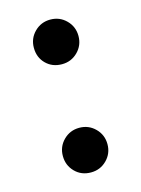

<svg xmlns="http://www.w3.org/2000/svg" viewBox="-80 -507 409 557"><g transform="rotate(-15 125.0 -228.5)"><path d="M125 -324Q96 -324 77 -343Q58 -362 58 -391Q58 -419 77.5 -438.5Q97 -458 125 -458Q153 -458 172.5 -438.5Q192 -419 192 -391Q192 -363 172.5 -343.5Q153 -324 125 -324ZM125 1Q96 1 77 -18.5Q58 -38 58 -66Q58 -94 77.5 -113.5Q97 -133 125 -133Q153 -133 172.5 -113.5Q192 -94 192 -66Q192 -38 172.5 -18.5Q153 1 125 1Z"/></g></svg>

Font: Hind Siliguri Medium
Style: Regular
Weight: 500
Designer: Jyotish Sonowal
Foundry: Indian Type Foundry
Version: Version 1.001;PS 1.0;hotconv 1.0.86;makeotf.lib2.5.63406; tt